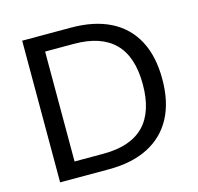

<svg xmlns="http://www.w3.org/2000/svg" viewBox="-103 -814 953 923"><g transform="rotate(-15 373.5 -352.5)"><path d="M85 0V-705H328Q443 -705 523.5 -664.5Q604 -624 646 -545.5Q688 -467 688 -353Q688 -239 646 -160.5Q604 -82 523.5 -41Q443 0 328 0ZM178 -79H322Q457 -79 524 -147.5Q591 -216 591 -353Q591 -490 523.5 -558Q456 -626 322 -626H178Z"/></g></svg>

Font: Nunito Sans 12pt ExtraLight 12pt Medium
Style: Regular
Weight: 500
Version: Version 3.101;gftools[0.9.27]